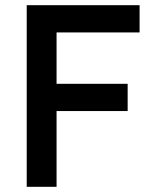

<svg xmlns="http://www.w3.org/2000/svg" viewBox="-20 -720 589 740"><path d="M83 -700H518V-595H198V-397H472V-292H198V0H83Z"/></svg>

Font: Oak Sans SemiBold
Style: Regular
Weight: 600
Designer: Erik Kennedy, Walven
Foundry: Erik Kennedy, Walven
Version: Version 1.000